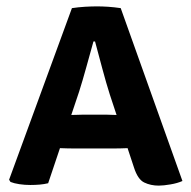

<svg xmlns="http://www.w3.org/2000/svg" viewBox="-20 -574 600 602"><path d="M209.5 -108.5Q202.5 -108.5 190.2 -108.8Q178 -109 168 -109.5L131 0.5Q119 3.5 104.5 4.8Q90 6 75 6Q57.5 6 40.8 3.5Q24 1 13 -3.5L8.5 -10.5L205.5 -548.5Q225.5 -551.5 246.5 -552.8Q267.5 -554 284.5 -554Q300 -554 319 -552.8Q338 -551.5 358.5 -548.5L552 -6.5Q536.5 0.5 514.5 4.2Q492.5 8 477.5 8Q452.5 8 432.2 -1.8Q412 -11.5 400 -49L380 -109.5Q370.5 -109 358.8 -108.8Q347 -108.5 339.5 -108.5ZM228 -286.5 203.5 -213.5Q212.5 -213.5 223 -214Q233.5 -214.5 240.5 -214.5H313Q319.5 -214.5 328.2 -214Q337 -213.5 345.5 -213.5L324.5 -277Q313 -313 300.5 -360Q288 -407 278 -444H273Q263 -408.5 250.8 -364Q238.5 -319.5 228 -286.5Z"/></svg>

Font: Signika SC SemiBold
Style: Regular
Weight: 600
Designer: Anna Giedryś
Foundry: Anna Giedryś
Version: Version 2.000; ttfautohint (v1.8.3) -l 8 -r 50 -G 200 -x 9 -